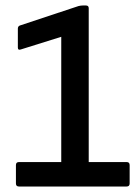

<svg xmlns="http://www.w3.org/2000/svg" viewBox="-20 -679 506 699"><path d="M49 0Q38 0 38 -11V-78Q38 -89 49 -89H203V-545L56 -499Q45 -495 45 -506V-575Q45 -583 52 -586L266 -657Q275 -659 281 -659H293Q303 -659 303 -649V-89H441Q452 -89 452 -78V-11Q452 0 441 0Z"/></svg>

Font: Sofia Sans SemiBold
Style: Regular
Weight: 600
Designer: Botio Nikoltchev, Ani Petrova
Foundry: lettersoup
Version: Version 4.101; ttfautohint (v1.8.4.7-5d5b)